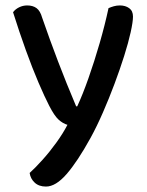

<svg xmlns="http://www.w3.org/2000/svg" viewBox="-20 -496 541 706"><path d="M161 -107Q144 -140 121.5 -192.5Q99 -245 75 -311.5Q51 -378 28 -451Q36 -462 50 -469Q64 -476 80 -476Q101 -476 114.5 -466Q128 -456 135 -431Q163 -350 193.5 -270Q224 -190 260 -105H264Q284 -148 305.5 -209Q327 -270 346.5 -337.5Q366 -405 379 -466Q388 -470 398.5 -473Q409 -476 421 -476Q441 -476 455 -466Q469 -456 469 -435Q469 -416 460.5 -377.5Q452 -339 436.5 -290Q421 -241 401 -187.5Q381 -134 358.5 -82.5Q336 -31 313 11Q265 98 225 144Q185 190 149 190Q123 190 107.5 175.5Q92 161 89 140Q110 121 136.5 91.5Q163 62 187.5 28Q212 -6 228 -37Q211 -42 195.5 -56Q180 -70 161 -107Z"/></svg>

Font: Baloo Tamma 2 Medium
Style: Regular
Weight: 500
Designer: Divya Kowshik, Shuchita Grover and Ek Type
Foundry: Ek Type
Version: Version 1.700